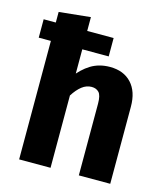

<svg xmlns="http://www.w3.org/2000/svg" viewBox="-113 -845 811 933"><g transform="rotate(15 293.0 -379.0)"><path d="M9.4 -688.5H361.4V-596H71.6H9.4ZM528.8 0H370.8V-360.6Q370.8 -402.8 357.1 -417.2Q343.5 -431.5 320.4 -431.5Q294.2 -431.5 271.5 -413.8Q248.9 -396.1 228.5 -363.8L207.5 -448.1Q244 -497.7 285.7 -523Q327.5 -548.3 381.4 -548.3Q450.3 -548.3 489.5 -506.1Q528.8 -463.8 528.8 -388ZM228.5 0H70.5V-741.7L228.5 -758Z"/></g></svg>

Font: Fira Sans Variable
Style: Regular
Weight: 400
Designer: Carrois Corporate & Edenspiekermann AG
Foundry: Carrois Corporate GbR & Edenspiekermann AG
Version: Version 4.202